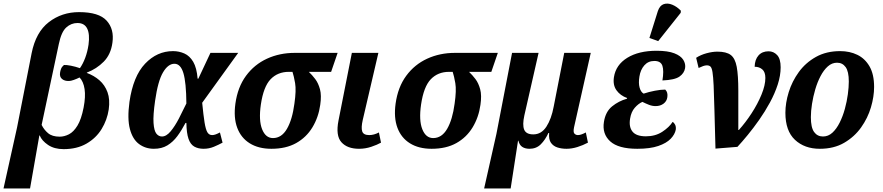

<svg xmlns="http://www.w3.org/2000/svg" viewBox="-60 -837 5029 1093"><path d="M-40 236 37 -111 120 -534Q144 -654 218 -711Q292 -768 390 -768Q503 -768 547 -719.5Q591 -671 580 -594Q571 -527 530.5 -486Q490 -445 435 -424L434 -422Q475 -407 506 -380Q537 -353 552 -312Q567 -271 559 -214Q550 -154 518.5 -102.5Q487 -51 432.5 -19.5Q378 12 302 12Q249 12 213.5 -12Q178 -36 166 -66H164L111 236ZM280 -59Q306 -59 332.5 -72.5Q359 -86 381 -122Q403 -158 416 -225Q428 -287 421.5 -330Q415 -373 393 -396Q377 -388 360 -382Q343 -376 333 -376Q308 -375 293 -387.5Q278 -400 282 -424Q283 -433 287.5 -445Q292 -457 304 -467Q318 -468 343.5 -463Q369 -458 395 -449Q412 -473 425 -507.5Q438 -542 444 -583Q452 -642 436.5 -674Q421 -706 381 -706Q345 -706 317 -680.5Q289 -655 275 -587L177 -126Q190 -99 213.5 -79Q237 -59 280 -59Z M816 10Q768 10 731.5 -17Q695 -44 679.5 -102.5Q664 -161 677 -257Q698 -403 766 -474.5Q834 -546 925 -546Q959 -546 989.5 -532.5Q1020 -519 1040 -485Q1060 -451 1065 -389H1069L1138 -536H1296L1091 -252Q1098 -180 1104.5 -140Q1111 -100 1120.5 -84Q1130 -68 1148 -68Q1157 -68 1168 -72Q1179 -76 1192 -83L1207 -25Q1185 -13 1157.5 -1.5Q1130 10 1099 10Q1068 10 1046 -2.5Q1024 -15 1013 -47Q1002 -79 1001 -137H996Q974 -95 949.5 -62Q925 -29 893 -9.5Q861 10 816 10ZM862 -60Q887 -60 911.5 -89.5Q936 -119 958.5 -162.5Q981 -206 1001 -248Q1000 -368 984 -421Q968 -474 933 -474Q897 -474 868 -425Q839 -376 823 -264Q811 -181 814 -137Q817 -93 830 -76.5Q843 -60 862 -60Z M1485 10Q1412 10 1362 -21Q1312 -52 1290.5 -109.5Q1269 -167 1280 -247Q1293 -341 1340.5 -405.5Q1388 -470 1460 -503Q1532 -536 1618 -536H1862L1825 -428H1698Q1717 -410 1734.5 -387Q1752 -364 1761.5 -329Q1771 -294 1763 -240Q1753 -169 1718.5 -112Q1684 -55 1626 -22.5Q1568 10 1485 10ZM1494 -51Q1543 -51 1573.5 -103.5Q1604 -156 1616 -247Q1627 -323 1620 -363.5Q1613 -404 1605 -428H1584Q1521 -428 1480.5 -386Q1440 -344 1425 -242Q1412 -152 1432 -101.5Q1452 -51 1494 -51Z M1984 10Q1917 10 1883.5 -27.5Q1850 -65 1867 -151L1943 -536H2094L2005 -154Q1995 -110 2002 -89Q2009 -68 2042 -68Q2069 -68 2097 -83L2109 -25Q2088 -13 2054 -1.5Q2020 10 1984 10Z M2397 10Q2324 10 2274 -21Q2224 -52 2202.5 -109.5Q2181 -167 2192 -247Q2205 -341 2252.5 -405.5Q2300 -470 2372 -503Q2444 -536 2530 -536H2774L2737 -428H2610Q2629 -410 2646.5 -387Q2664 -364 2673.5 -329Q2683 -294 2675 -240Q2665 -169 2630.5 -112Q2596 -55 2538 -22.5Q2480 10 2397 10ZM2406 -51Q2455 -51 2485.5 -103.5Q2516 -156 2528 -247Q2539 -323 2532 -363.5Q2525 -404 2517 -428H2496Q2433 -428 2392.5 -386Q2352 -344 2337 -242Q2324 -152 2344 -101.5Q2364 -51 2406 -51Z M2696 236 2766 -75 2855 -536H3006L2925 -180Q2913 -126 2924 -99Q2935 -72 2976 -72Q3022 -72 3050.5 -116Q3079 -160 3092 -230L3152 -536H3303L3208 -113Q3202 -85 3210 -76.5Q3218 -68 3230 -68Q3240 -68 3252 -72.5Q3264 -77 3275 -83L3287 -25Q3259 -10 3227 0Q3195 10 3165 10Q3137 10 3113.5 2.5Q3090 -5 3076.5 -24Q3063 -43 3066 -80H3062Q3044 -41 3018.5 -15.5Q2993 10 2954 10Q2930 10 2913.5 -0.5Q2897 -11 2891 -36H2889L2847 236Z M3568 10Q3460 10 3413.5 -32.5Q3367 -75 3378 -143Q3387 -201 3424.5 -231.5Q3462 -262 3509 -275L3510 -279Q3471 -293 3449.5 -323Q3428 -353 3435 -398Q3446 -468 3511 -508Q3576 -548 3678 -548Q3742 -548 3779 -533.5Q3816 -519 3830 -496Q3844 -473 3840 -449Q3835 -420 3808 -401Q3781 -382 3711 -379Q3720 -434 3711 -462Q3702 -490 3665 -490Q3630 -490 3608 -465Q3586 -440 3580 -401Q3574 -364 3581 -338.5Q3588 -313 3604 -304Q3634 -314 3668 -320.5Q3702 -327 3727 -327Q3743 -312 3739 -284Q3736 -261 3717.5 -247Q3699 -233 3672 -233Q3653 -233 3634 -240.5Q3615 -248 3597 -257Q3574 -247 3553.5 -223.5Q3533 -200 3527 -162Q3519 -115 3540.5 -88Q3562 -61 3617 -61Q3671 -61 3710.5 -87Q3750 -113 3769 -143Q3778 -138 3783.5 -126.5Q3789 -115 3787 -99Q3782 -72 3758 -47Q3734 -22 3687.5 -6Q3641 10 3568 10ZM3687 -603 3637 -621 3685 -774Q3696 -806 3718.5 -813.5Q3741 -821 3767.5 -810Q3794 -799 3816 -776L3815 -764Z M3903 -508Q3929 -525 3962.5 -534Q3996 -543 4024 -543Q4075 -543 4100 -524Q4125 -505 4134 -456.5Q4143 -408 4143 -320.5Q4143 -233 4143 -97H4146Q4184 -139 4218.5 -192Q4253 -245 4275 -298.5Q4297 -352 4297 -393Q4297 -427 4279.5 -442Q4262 -457 4236 -457Q4237 -498 4258 -521.5Q4279 -545 4315 -545Q4344 -545 4364 -523.5Q4384 -502 4384 -454Q4384 -407 4367.5 -356Q4351 -305 4323 -253.5Q4295 -202 4262 -155Q4229 -108 4196.5 -68.5Q4164 -29 4138 -1L4013 9Q4009 -124 4007 -211.5Q4005 -299 4002.5 -350.5Q4000 -402 3996 -426.5Q3992 -451 3984.5 -458Q3977 -465 3964 -465Q3954 -465 3943 -461Q3932 -457 3917 -450Z M4607 10Q4520 10 4465.5 -41Q4411 -92 4411 -195Q4411 -251 4430 -312.5Q4449 -374 4487.5 -427Q4526 -480 4585 -513Q4644 -546 4723 -546Q4777 -546 4820.5 -525Q4864 -504 4890 -459Q4916 -414 4916 -342Q4916 -287 4898 -226Q4880 -165 4842 -111.5Q4804 -58 4745.5 -24Q4687 10 4607 10ZM4625 -60Q4655 -60 4678.5 -81.5Q4702 -103 4720 -139Q4738 -175 4749.5 -217Q4761 -259 4766.5 -300Q4772 -341 4772 -373Q4772 -430 4754 -455Q4736 -480 4705 -480Q4676 -480 4652.5 -459Q4629 -438 4611 -403.5Q4593 -369 4581 -328Q4569 -287 4562.5 -245.5Q4556 -204 4556 -170Q4556 -111 4574.5 -85.5Q4593 -60 4625 -60Z"/></svg>

Font: Noto Serif SemiCondensed
Style: Bold Italic
Weight: 700
Width: 4
Italic angle: -12°
Designer: Monotype Design Team
Foundry: Monotype Imaging Inc.
Version: Version 2.014